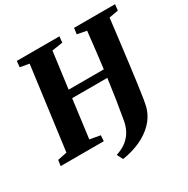

<svg xmlns="http://www.w3.org/2000/svg" viewBox="-201 -920 1238 1262"><g transform="rotate(-30 418.0 -289.0)"><path d="M375.5 165 353 120.5Q404 104 435.5 77.5Q467 51 483.5 18.2Q500 -14.5 506 -49.5Q518.5 -118.5 530.2 -194.2Q542 -270 552.5 -349H285.5L247.5 -58L327 -43.5L324 0H-3L3 -43.5L74 -58L157 -685L88.5 -697.5L93 -743H416.5L411.5 -697.5L330 -685L293.5 -409H560.5Q569.5 -477.5 577.2 -547Q585 -616.5 592.5 -684L521.5 -697.5L527.5 -743H838.5L833.5 -697.5L763.5 -685Q753 -599 742.8 -515.2Q732.5 -431.5 722.8 -355.2Q713 -279 704.5 -216Q696 -153 688.8 -108.8Q681.5 -64.5 675.5 -45Q657 12.5 614.2 55.5Q571.5 98.5 510.2 126.2Q449 154 375.5 165Z"/></g></svg>

Font: Merriweather 48pt Black
Style: Italic
Weight: 900
Italic angle: -7.8°
Version: Version 2.101